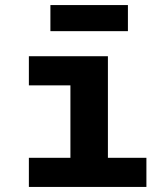

<svg xmlns="http://www.w3.org/2000/svg" viewBox="-20 -738 640 758"><path d="M94 -115H258V-401H94V-516H406V-115H558V0H94ZM179 -718H485V-615H179Z"/></svg>

Font: Lilex
Style: Regular
Weight: 400
Monospace: yes
Designer: Mike Abbink, Paul van der Laan, Pieter van Rosmalen, Mikhael Khrustik
Foundry: Mikhael Khrustik
Version: Version 2.510